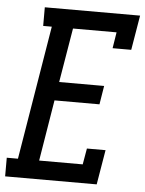

<svg xmlns="http://www.w3.org/2000/svg" viewBox="-69 -778 621 821"><g transform="rotate(5 242.0 -367.5)"><path d="M-16 0V-80H32L127 -655H90V-735H499L474 -586H394L405 -655H218L179 -422H372L359 -342H166L123 -80H310L322 -149H402L377 0Z"/></g></svg>

Font: Iosevka Slab Medium
Style: Italic
Weight: 500
Italic angle: -9°
Monospace: yes
Designer: Belleve Invis
Foundry: Belleve Invis
Version: Version 11.1.0; ttfautohint (v1.8.3)